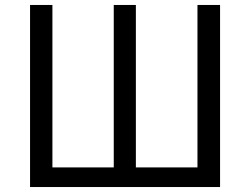

<svg xmlns="http://www.w3.org/2000/svg" viewBox="-20 -753 1006 773"><path d="M101 0V-733H191V-79H438V-733H527V-79H775V-733H866V0Z"/></svg>

Font: Noto Sans TC
Style: Regular
Weight: 400
Designer: Ryoko NISHIZUKA  (kana, bopomofo & ideographs); Paul D. Hunt (Latin, Greek & Cyrillic); Sandoll Communications , Soo-you
Foundry: Adobe
Version: Version 2.004-H2;hotconv 1.0.118;makeotfexe 2.5.65603